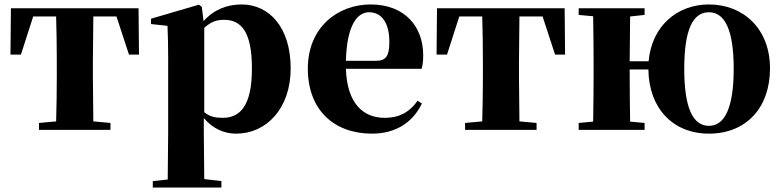

<svg xmlns="http://www.w3.org/2000/svg" viewBox="-20 -583 3512 862"><path d="M231 0H476V-31L399 -38L397 -238V-308L399 -509H503L559 -338H604L602 -546H29L27 -338H74L129 -509H232C234 -451 235 -364 235 -308V-238C235 -182 234 -96 232 -38L155 -31V0Z M1041 17C1174 17 1285 -94 1285 -276C1285 -461 1188 -563 1065 -563C999 -563 940 -540 894 -488L886 -552L873 -562L658 -499V-475L732 -467C734 -419 735 -385 735 -320V7L733 223L666 230V259H974V230L897 221L895 6V-53C936 -5 985 17 1041 17ZM897 -458C930 -488 956 -494 986 -494C1065 -494 1111 -438 1111 -275C1111 -108 1058 -54 980 -54C947 -54 922 -59 897 -79Z M1650 17C1754 17 1832 -31 1874 -118L1855 -131C1822 -84 1778 -54 1707 -54C1610 -54 1538 -119 1533 -274H1873C1878 -293 1880 -310 1880 -335C1880 -462 1799 -563 1644 -563C1497 -563 1362 -461 1362 -275C1362 -88 1481 17 1650 17ZM1533 -310C1537 -466 1582 -528 1637 -528C1691 -528 1728 -484 1728 -395C1728 -333 1714 -310 1668 -310Z M2144 0H2389V-31L2312 -38L2310 -238V-308L2312 -509H2416L2472 -338H2517L2515 -546H1942L1940 -338H1987L2042 -509H2145C2147 -451 2148 -364 2148 -308V-238C2148 -182 2147 -96 2145 -38L2068 -31V0Z M3163 -18C3090 -18 3052 -100 3052 -274C3052 -449 3090 -528 3163 -528C3234 -528 3274 -449 3274 -274C3274 -100 3234 -18 3163 -18ZM3163 17C3328 17 3437 -97 3437 -276C3437 -455 3316 -563 3163 -563C3020 -563 2906 -466 2892 -308H2807L2809 -509L2874 -516V-546H2578V-516L2643 -510C2644 -451 2645 -364 2645 -308V-238C2645 -182 2644 -95 2643 -37L2578 -31V0H2874V-31L2809 -37C2808 -95 2807 -186 2807 -271H2891C2893 -98 3000 17 3163 17Z"/></svg>

Font: Noto Serif CJK SC Black
Style: Regular
Weight: 900
Designer: Ryoko NISHIZUKA 西塚涼子 (kana & ideographs); Frank Grießhammer (Latin, Greek & Cyrillic); Wenlong ZHANG 张文龙 (bopomofo); San
Foundry: Adobe
Version: Version 2.001;hotconv 1.1.0;makeotfexe 2.6.0